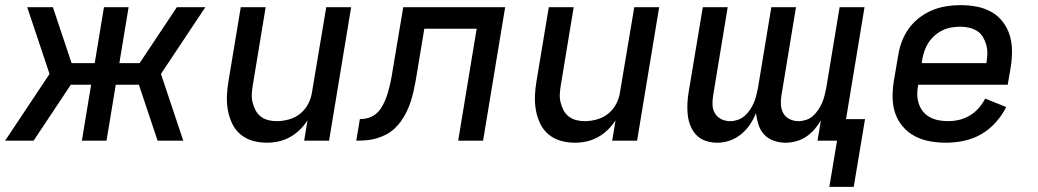

<svg xmlns="http://www.w3.org/2000/svg" viewBox="-23 -548 4043 748"><path d="M691 0H591L518 -218H428L392 0H296L332 -218H253L108 0H-3L170 -260L83 -520H183L256 -302H346L382 -520H478L442 -302H521L666 -520H777L604 -260Z M1017 8Q988 8 961.5 0.5Q935 -7 914.5 -24Q894 -41 882 -65.5Q870 -90 865 -117.5Q860 -145 861 -173.5Q862 -202 867 -231L915 -520H1012L962 -217Q959 -200 958 -182.5Q957 -165 961 -149Q965 -133 972.5 -118.5Q980 -104 993 -94Q1006 -84 1022 -80Q1038 -76 1055 -76Q1079 -76 1103.5 -83Q1128 -90 1147.5 -106Q1167 -122 1178.5 -145Q1190 -168 1193 -192L1248 -520H1345L1259 0H1162L1175 -79Q1162 -59 1144.5 -42Q1127 -25 1106 -13.5Q1085 -2 1062 3Q1039 8 1017 8Z M1762 0 1834 -436H1630L1602 -267Q1599 -248 1595.5 -228.5Q1592 -209 1587.5 -190Q1583 -171 1577 -152Q1571 -133 1562 -114.5Q1553 -96 1541.5 -79Q1530 -62 1514.5 -47.5Q1499 -33 1480.5 -23.5Q1462 -14 1442.5 -8.5Q1423 -3 1404 -1.5Q1385 0 1365 0L1379 -84Q1395 -84 1410 -88Q1425 -92 1438.5 -102Q1452 -112 1461 -126Q1470 -140 1476.5 -155Q1483 -170 1487.5 -185Q1492 -200 1495.5 -215Q1499 -230 1502 -245.5Q1505 -261 1507 -276L1548 -520H1945L1859 0Z M2217 8Q2188 8 2161.5 0.5Q2135 -7 2114.5 -24Q2094 -41 2082 -65.5Q2070 -90 2065 -117.5Q2060 -145 2061 -173.5Q2062 -202 2067 -231L2115 -520H2212L2162 -217Q2159 -200 2158 -182.5Q2157 -165 2161 -149Q2165 -133 2172.5 -118.5Q2180 -104 2193 -94Q2206 -84 2222 -80Q2238 -76 2255 -76Q2279 -76 2303.5 -83Q2328 -90 2347.5 -106Q2367 -122 2378.5 -145Q2390 -168 2393 -192L2448 -520H2545L2459 0H2362L2375 -79Q2362 -59 2344.5 -42Q2327 -25 2306 -13.5Q2285 -2 2262 3Q2239 8 2217 8Z M3208 180 3238 0H3162L3175 -79Q3164 -60 3149.5 -43.5Q3135 -27 3117 -15Q3099 -3 3078 2.5Q3057 8 3037 8Q3013 8 2991 0Q2969 -8 2954 -24Q2939 -40 2932 -62Q2925 -84 2922 -107Q2913 -84 2898.5 -62.5Q2884 -41 2863.5 -24.5Q2843 -8 2819 0Q2795 8 2771 8Q2748 8 2727 1Q2706 -6 2691 -21Q2676 -36 2667.5 -56.5Q2659 -77 2656.5 -99Q2654 -121 2655 -144Q2656 -167 2660 -190L2715 -520H2812L2755 -174Q2752 -156 2753 -138Q2754 -120 2763 -105.5Q2772 -91 2787.5 -83.5Q2803 -76 2822 -76Q2836 -76 2851 -81Q2866 -86 2878 -96.5Q2890 -107 2899 -120.5Q2908 -134 2914 -148Q2920 -162 2923.5 -176.5Q2927 -191 2930 -206L2982 -520H3078L3021 -174Q3018 -156 3019.5 -138Q3021 -120 3029.5 -105.5Q3038 -91 3054 -83.5Q3070 -76 3088 -76Q3102 -76 3117.5 -81Q3133 -86 3144.5 -96.5Q3156 -107 3165 -120.5Q3174 -134 3180 -148Q3186 -162 3189.5 -176.5Q3193 -191 3196 -206L3248 -520H3345L3273 -84H3347L3303 180Z M3663 8Q3631 8 3600 2.5Q3569 -3 3542 -17Q3515 -31 3495 -54Q3475 -77 3465 -105.5Q3455 -134 3454.5 -166.5Q3454 -199 3459 -231L3476 -331Q3480 -358 3490 -385Q3500 -412 3517 -436Q3534 -460 3558 -478.5Q3582 -497 3608.5 -508Q3635 -519 3663 -523.5Q3691 -528 3718 -528Q3750 -528 3780.5 -522.5Q3811 -517 3837.5 -502.5Q3864 -488 3882.5 -464.5Q3901 -441 3910 -412.5Q3919 -384 3919.5 -352.5Q3920 -321 3915 -289L3903 -218H3554V-217Q3550 -198 3550.5 -179.5Q3551 -161 3556.5 -144Q3562 -127 3573 -113.5Q3584 -100 3599.5 -91.5Q3615 -83 3633.5 -79.5Q3652 -76 3670 -76Q3692 -76 3713.5 -81Q3735 -86 3754.5 -97.5Q3774 -109 3789.5 -126.5Q3805 -144 3815 -164L3897 -131Q3881 -99 3856 -71Q3831 -43 3799.5 -25Q3768 -7 3732.5 0.5Q3697 8 3663 8ZM3568 -302H3820V-303Q3823 -321 3823.5 -338.5Q3824 -356 3819.5 -372.5Q3815 -389 3806.5 -403.5Q3798 -418 3784 -427Q3770 -436 3753 -440Q3736 -444 3718 -444Q3701 -444 3683.5 -441Q3666 -438 3650 -430.5Q3634 -423 3619.5 -410.5Q3605 -398 3595 -383Q3585 -368 3579 -351Q3573 -334 3570 -317Z"/></svg>

Font: Iosevka Aile Medium
Style: Italic
Weight: 500
Italic angle: -9°
Designer: Belleve Invis
Foundry: Belleve Invis
Version: Version 31.1.0; ttfautohint (v1.8.4)